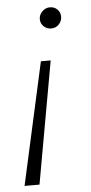

<svg xmlns="http://www.w3.org/2000/svg" viewBox="-51 -557 354 743"><g transform="rotate(-5 126.0 -186.0)"><path d="M14 154 119 -321H157L72 154ZM170 -444Q153 -444 141 -455.5Q129 -467 129 -483Q129 -495 135 -504.5Q141 -514 150.5 -520Q160 -526 172 -526Q189 -526 200.5 -514.5Q212 -503 212 -486Q212 -469 200 -456.5Q188 -444 170 -444Z"/></g></svg>

Font: Montserrat Thin Light
Style: Italic
Weight: 300
Italic angle: -11.3°
Version: Version 9.000